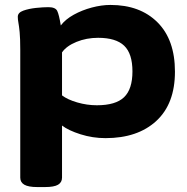

<svg xmlns="http://www.w3.org/2000/svg" viewBox="-20 -551 757 777"><path d="M131 206Q95 206 78.5 196.5Q62 187 62 168V-349Q62 -396 59.5 -421Q57 -446 54.5 -459Q52 -472 52 -483Q52 -500 74.5 -508Q97 -516 126 -519Q155 -522 176 -522Q204 -522 211.5 -507Q219 -492 226 -448Q245 -473 278.5 -491.5Q312 -510 351.5 -520.5Q391 -531 427 -531Q547 -531 617.5 -460.5Q688 -390 688 -261Q688 -131 612.5 -61.5Q537 8 407 8Q355 8 306 -7.5Q257 -23 231 -43V168Q231 187 215 196.5Q199 206 162 206ZM372 -125Q448 -125 482 -157.5Q516 -190 516 -262Q516 -334 482.5 -366Q449 -398 377 -398Q330 -398 289.5 -381.5Q249 -365 231 -339V-165Q253 -148 292.5 -136.5Q332 -125 372 -125Z"/></svg>

Font: Asap Expanded ExtraBold
Style: Regular
Weight: 800
Width: 7
Designer: Pablo Cosgaya
Foundry: Omnibus-Type
Version: Version 3.001; ttfautohint (v1.8.4.7-5d5b)